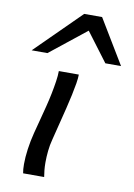

<svg xmlns="http://www.w3.org/2000/svg" viewBox="-86 -821 612 877"><g transform="rotate(10 219.5 -383.0)"><path d="M256.3 -488.3Q256.3 -472.2 252.2 -446.8Q248 -421.4 241.5 -391.1Q234.9 -360.8 226.8 -327.4Q218.8 -293.9 210.4 -261.7L188.5 -174.3Q181.6 -148.4 178.7 -120.6Q175.8 -92.8 175.8 -66.4Q175.8 -47.9 177.5 -30.8Q179.2 -13.7 181.6 0H84Q80.6 -16.6 80.6 -42.5Q80.6 -73.7 85.9 -112.5Q91.3 -151.4 101.1 -189.5L120.1 -262.2Q127.4 -290 135.3 -320.8Q143.1 -351.6 149.2 -381.8Q155.3 -412.1 159.4 -439.7Q163.6 -467.3 163.6 -488.3ZM24.9 -560.1 232.4 -765.6H315.4L439.5 -560.1H366.7L266.1 -693.8L98.1 -560.1Z"/></g></svg>

Font: Andika New Basic
Style: Italic
Weight: 400
Italic angle: -14°
Designer: Victor Gaultney, Annie Olsen, Julie Remington, Don Collingsworth, Eric Hays
Foundry: SIL International
Version: Version 5.500